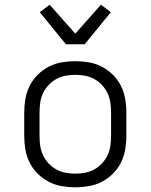

<svg xmlns="http://www.w3.org/2000/svg" viewBox="-20 -788 640 816"><path d="M300 8Q271 8 242 3Q213 -2 187 -15.5Q161 -29 140 -50Q119 -71 106 -97Q93 -123 88 -152Q83 -181 83 -210V-310Q83 -339 88 -368Q93 -397 106 -423Q119 -449 140 -470Q161 -491 187 -504.5Q213 -518 242 -523Q271 -528 300 -528Q329 -528 358 -523Q387 -518 413 -504.5Q439 -491 460 -470Q481 -449 494 -423Q507 -397 512 -368Q517 -339 517 -310V-210Q517 -181 512 -152Q507 -123 494 -97Q481 -71 460 -50Q439 -29 413 -15.5Q387 -2 358 3Q329 8 300 8ZM300 -50Q321 -50 342 -54Q363 -58 381 -68Q399 -78 413.5 -93.5Q428 -109 437 -128Q446 -147 449 -168Q452 -189 452 -210V-310Q452 -331 449 -352Q446 -373 437 -392Q428 -411 413.5 -426.5Q399 -442 381 -452Q363 -462 342 -466Q321 -470 300 -470Q279 -470 258 -466Q237 -462 219 -452Q201 -442 186.5 -426.5Q172 -411 163 -392Q154 -373 151 -352Q148 -331 148 -310V-210Q148 -189 151 -168Q154 -147 163 -128Q172 -109 186.5 -93.5Q201 -78 219 -68Q237 -58 258 -54Q279 -50 300 -50ZM260 -600 149 -736 191 -768 300 -645 409 -768 451 -736 340 -600Z"/></svg>

Font: Iosevka Light Extended
Style: Regular
Weight: 300
Width: 7
Monospace: yes
Designer: Belleve Invis
Foundry: Belleve Invis
Version: Version 32.5.0; ttfautohint (v1.8.4)